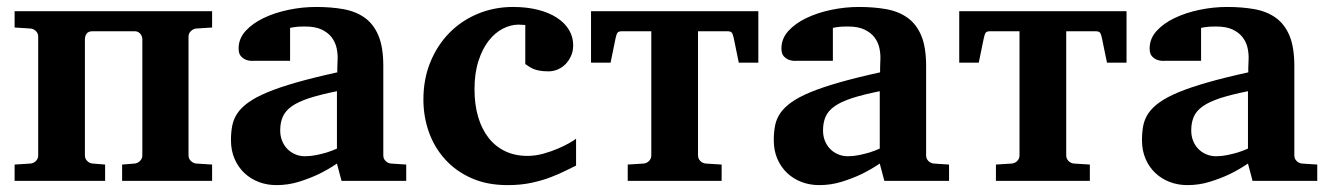

<svg xmlns="http://www.w3.org/2000/svg" viewBox="-20 -520 3824 552"><path d="M331.1 0V-46.9L367.2 -49.8Q376 -50.8 382.6 -57.4Q389.2 -64 389.2 -73.2V-407.2Q389.2 -416 383.1 -423.1Q377 -430.2 367.2 -430.2H246.1Q233.9 -430.2 229 -423.1Q224.1 -416 224.1 -407.2V-73.2Q224.1 -64 230.5 -57.4Q236.8 -50.8 246.1 -49.8L282.2 -46.9V0H22V-46.9L67.9 -49.8Q77.1 -50.8 83.5 -57.4Q89.8 -64 89.8 -73.2V-415Q89.8 -423.8 83.5 -430.4Q77.1 -437 67.9 -438L22 -440.9V-487.8H589.8V-440.9L543.9 -438Q535.2 -437 528.6 -430.4Q522 -423.8 522 -415V-73.2Q522 -64 528.6 -57.4Q535.2 -50.8 543.9 -49.8L589.8 -46.9V0Z M961.9 0 948.7 -49.8Q922.9 -32.2 894.5 -18.6Q869.6 -6.8 838.9 2.7Q808.1 12.2 774.9 12.2Q747.6 12.2 723.9 3.2Q700.2 -5.9 682.4 -22.7Q664.6 -39.6 654.3 -63.5Q644 -87.4 644 -117.2Q644 -139.6 647.7 -158.7Q651.4 -177.7 662.4 -194.1Q673.3 -210.4 693.8 -225.3Q714.4 -240.2 748.3 -254.4Q782.2 -268.6 831.5 -282.7Q880.9 -296.9 949.7 -312V-324.2Q949.7 -331.5 950.2 -337.4Q950.2 -344.2 950.7 -351.1Q951.2 -365.2 947.8 -381.6Q944.3 -397.9 934.1 -411.9Q923.8 -425.8 905.3 -434.8Q886.7 -443.8 856.9 -443.8Q846.7 -443.8 838.6 -443.4Q830.6 -442.9 825.2 -441.9Q818.8 -440.9 814 -439.9V-345.2H710.9Q698.2 -344.2 688.5 -347.7Q680.2 -350.6 673.1 -357.9Q666 -365.2 666 -380.9Q666 -408.7 685.8 -430.7Q705.6 -452.6 737.5 -468Q769.5 -483.4 809.3 -491.7Q849.1 -500 888.7 -500Q931.6 -500 967.3 -493.7Q1002.9 -487.3 1028.6 -469Q1054.2 -450.7 1068.1 -417.5Q1082 -384.3 1082 -330.1V-73.2Q1082 -64 1088.4 -57.4Q1094.7 -50.8 1104 -49.8L1147.9 -46.9V0ZM948.7 -257.8Q900.4 -248 868.9 -237.8Q837.4 -227.5 818.8 -214.4Q800.3 -201.2 793 -184.3Q785.6 -167.5 785.6 -145Q785.6 -129.4 790.8 -116Q795.9 -102.5 805.4 -92.5Q814.9 -82.5 828.1 -76.7Q841.3 -70.8 856.9 -70.8Q873 -70.8 889.4 -74.2Q905.8 -77.6 918.9 -81.5Q934.6 -86.4 948.7 -92.8Z M1636.2 -43.9Q1623.5 -38.1 1605.2 -28.8Q1586.9 -19.5 1562.7 -10.3Q1538.6 -1 1507.8 5.6Q1477.1 12.2 1439 12.2Q1380.4 12.2 1335.4 -7.8Q1290.5 -27.8 1259.8 -61.8Q1229 -95.7 1213.1 -140.1Q1197.3 -184.6 1197.3 -233.9Q1197.3 -293 1217.5 -342Q1237.8 -391.1 1272.7 -426.3Q1307.6 -461.4 1354.5 -480.7Q1401.4 -500 1455.1 -500Q1494.6 -500 1526.4 -491.9Q1558.1 -483.9 1580.8 -469.2Q1603.5 -454.6 1615.7 -434.3Q1627.9 -414.1 1627.9 -390.1Q1627.9 -373 1621.8 -359.4Q1615.7 -345.7 1606 -335.7Q1596.2 -325.7 1583.5 -320.3Q1570.8 -314.9 1557.1 -314.9Q1541.5 -314.9 1531 -316.9Q1520.5 -318.8 1513.2 -322Q1505.9 -325.2 1500.5 -328.9Q1495.1 -332.5 1490.2 -335.9V-448.2Q1483.9 -448.2 1480.2 -448.7Q1476.6 -449.2 1471.2 -449.2Q1448.2 -449.2 1425.5 -437.5Q1402.8 -425.8 1384.8 -402.6Q1366.7 -379.4 1355.5 -344.5Q1344.2 -309.6 1344.2 -263.2Q1344.2 -219.2 1354.7 -183.8Q1365.2 -148.4 1384.8 -123.5Q1404.3 -98.6 1432.6 -85.2Q1460.9 -71.8 1496.1 -71.8Q1519 -71.8 1542 -78.1Q1564.9 -84.5 1584.2 -92.8Q1603.5 -101.1 1617.4 -109.1Q1631.3 -117.2 1636.2 -121.1Z M2104 -339.8 2089.4 -411.1Q2086.9 -422.4 2083.7 -426.3Q2080.6 -430.2 2070.3 -430.2H1986.8V-73.2Q1986.8 -64 1993.2 -57.4Q1999.5 -50.8 2008.8 -49.8L2054.7 -46.9V0H1784.7V-46.9L1830.6 -49.8Q1839.8 -50.8 1846.2 -57.4Q1852.5 -64 1852.5 -73.2V-430.2H1769Q1758.8 -430.2 1755.6 -426.3Q1752.4 -422.4 1750 -411.1L1735.4 -339.8H1679.2V-487.8H2160.2V-339.8Z M2522.5 0 2509.3 -49.8Q2483.4 -32.2 2455.1 -18.6Q2430.2 -6.8 2399.4 2.7Q2368.7 12.2 2335.4 12.2Q2308.1 12.2 2284.4 3.2Q2260.7 -5.9 2242.9 -22.7Q2225.1 -39.6 2214.8 -63.5Q2204.6 -87.4 2204.6 -117.2Q2204.6 -139.6 2208.3 -158.7Q2211.9 -177.7 2222.9 -194.1Q2233.9 -210.4 2254.4 -225.3Q2274.9 -240.2 2308.8 -254.4Q2342.8 -268.6 2392.1 -282.7Q2441.4 -296.9 2510.3 -312V-324.2Q2510.3 -331.5 2510.7 -337.4Q2510.7 -344.2 2511.2 -351.1Q2511.7 -365.2 2508.3 -381.6Q2504.9 -397.9 2494.6 -411.9Q2484.4 -425.8 2465.8 -434.8Q2447.3 -443.8 2417.5 -443.8Q2407.2 -443.8 2399.2 -443.4Q2391.1 -442.9 2385.7 -441.9Q2379.4 -440.9 2374.5 -439.9V-345.2H2271.5Q2258.8 -344.2 2249 -347.7Q2240.7 -350.6 2233.6 -357.9Q2226.6 -365.2 2226.6 -380.9Q2226.6 -408.7 2246.3 -430.7Q2266.1 -452.6 2298.1 -468Q2330.1 -483.4 2369.9 -491.7Q2409.7 -500 2449.2 -500Q2492.2 -500 2527.8 -493.7Q2563.5 -487.3 2589.1 -469Q2614.7 -450.7 2628.7 -417.5Q2642.6 -384.3 2642.6 -330.1V-73.2Q2642.6 -64 2648.9 -57.4Q2655.3 -50.8 2664.6 -49.8L2708.5 -46.9V0ZM2509.3 -257.8Q2460.9 -248 2429.4 -237.8Q2397.9 -227.5 2379.4 -214.4Q2360.8 -201.2 2353.5 -184.3Q2346.2 -167.5 2346.2 -145Q2346.2 -129.4 2351.3 -116Q2356.4 -102.5 2366 -92.5Q2375.5 -82.5 2388.7 -76.7Q2401.9 -70.8 2417.5 -70.8Q2433.6 -70.8 2450 -74.2Q2466.3 -77.6 2479.5 -81.5Q2495.1 -86.4 2509.3 -92.8Z M3162.6 -339.8 3147.9 -411.1Q3145.5 -422.4 3142.3 -426.3Q3139.2 -430.2 3128.9 -430.2H3045.4V-73.2Q3045.4 -64 3051.8 -57.4Q3058.1 -50.8 3067.4 -49.8L3113.3 -46.9V0H2843.3V-46.9L2889.2 -49.8Q2898.4 -50.8 2904.8 -57.4Q2911.1 -64 2911.1 -73.2V-430.2H2827.6Q2817.4 -430.2 2814.2 -426.3Q2811 -422.4 2808.6 -411.1L2793.9 -339.8H2737.8V-487.8H3218.8V-339.8Z M3581.1 0 3567.9 -49.8Q3542 -32.2 3513.7 -18.6Q3488.8 -6.8 3458 2.7Q3427.2 12.2 3394 12.2Q3366.7 12.2 3343 3.2Q3319.3 -5.9 3301.5 -22.7Q3283.7 -39.6 3273.4 -63.5Q3263.2 -87.4 3263.2 -117.2Q3263.2 -139.6 3266.8 -158.7Q3270.5 -177.7 3281.5 -194.1Q3292.5 -210.4 3313 -225.3Q3333.5 -240.2 3367.4 -254.4Q3401.4 -268.6 3450.7 -282.7Q3500 -296.9 3568.8 -312V-324.2Q3568.8 -331.5 3569.3 -337.4Q3569.3 -344.2 3569.8 -351.1Q3570.3 -365.2 3566.9 -381.6Q3563.5 -397.9 3553.2 -411.9Q3543 -425.8 3524.4 -434.8Q3505.9 -443.8 3476.1 -443.8Q3465.8 -443.8 3457.8 -443.4Q3449.7 -442.9 3444.3 -441.9Q3438 -440.9 3433.1 -439.9V-345.2H3330.1Q3317.4 -344.2 3307.6 -347.7Q3299.3 -350.6 3292.2 -357.9Q3285.2 -365.2 3285.2 -380.9Q3285.2 -408.7 3304.9 -430.7Q3324.7 -452.6 3356.7 -468Q3388.7 -483.4 3428.5 -491.7Q3468.3 -500 3507.8 -500Q3550.8 -500 3586.4 -493.7Q3622.1 -487.3 3647.7 -469Q3673.3 -450.7 3687.3 -417.5Q3701.2 -384.3 3701.2 -330.1V-73.2Q3701.2 -64 3707.5 -57.4Q3713.9 -50.8 3723.1 -49.8L3767.1 -46.9V0ZM3567.9 -257.8Q3519.5 -248 3488 -237.8Q3456.5 -227.5 3438 -214.4Q3419.4 -201.2 3412.1 -184.3Q3404.8 -167.5 3404.8 -145Q3404.8 -129.4 3409.9 -116Q3415 -102.5 3424.6 -92.5Q3434.1 -82.5 3447.3 -76.7Q3460.4 -70.8 3476.1 -70.8Q3492.2 -70.8 3508.5 -74.2Q3524.9 -77.6 3538.1 -81.5Q3553.7 -86.4 3567.9 -92.8Z"/></svg>

Font: Charis SIL
Style: Bold
Weight: 700
Foundry: SIL International
Version: Version 4.112